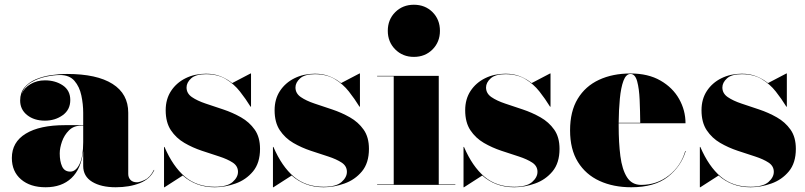

<svg xmlns="http://www.w3.org/2000/svg" viewBox="-20 -780 3397 810"><path d="M254 -252H331V-304.5Q331 -340.5 323.2 -377.2Q315.5 -414 294.2 -438.8Q273 -463.5 233 -463.5Q208 -463.5 174 -456.5Q140 -449.5 111 -432.2Q82 -415 71.5 -383.5Q82 -409.5 108.8 -425.2Q135.5 -441 169.5 -441Q213.5 -441 245 -419.8Q276.5 -398.5 276.5 -358Q276.5 -317 244.5 -294Q212.5 -271 169.5 -271Q124 -271 94.5 -294.5Q65 -318 65 -356Q65 -388.5 82.8 -410.2Q100.5 -432 129.8 -444.8Q159 -457.5 194 -462.8Q229 -468 263 -468Q388.5 -468 454.8 -426Q521 -384 521 -304.5V-46Q521 -31 530.5 -21Q540 -11 558 -11Q569.5 -11 591.5 -21.5Q613.5 -32 629 -63H631Q614 -25 570.2 -7.5Q526.5 10 468 10Q406.5 10 368.8 -13Q331 -36 331 -80V-142.5Q322.5 -67.5 281.5 -28.8Q240.5 10 172.5 10Q107.5 10 68.8 -23.2Q30 -56.5 30 -113.5Q30 -180.5 88.8 -216.2Q147.5 -252 254 -252ZM276.5 -56Q300 -56 315.5 -87.8Q331 -119.5 331 -180.5V-250H322.5Q291 -250 271 -230Q251 -210 241.5 -182.8Q232 -155.5 232 -133Q232 -99.5 242 -77.8Q252 -56 276.5 -56Z M674 10H672V-160H674Q709.5 -77.5 760 -34.8Q810.5 8 886 8Q938.5 8 961.2 -12Q984 -32 984 -55Q984 -79.5 962 -94Q940 -108.5 905.2 -119.8Q870.5 -131 831.5 -144Q792.5 -157 757.8 -177.2Q723 -197.5 701 -230.5Q679 -263.5 679 -315Q679 -362 701.8 -396.5Q724.5 -431 763 -450Q801.5 -469 849 -469Q883.5 -469 910.8 -458Q938 -447 959.5 -429.5L1037 -470H1039V-330H1037Q1017 -362.5 992.2 -394Q967.5 -425.5 933 -446.2Q898.5 -467 849 -467Q805.5 -467 786.2 -449.2Q767 -431.5 767 -411Q767 -386 789.5 -370.5Q812 -355 847.2 -343.2Q882.5 -331.5 922 -318.2Q961.5 -305 996.8 -285Q1032 -265 1054.5 -233.2Q1077 -201.5 1077 -152Q1077 -92.5 1047.5 -57Q1018 -21.5 973.8 -5.8Q929.5 10 886 10Q845 10 811.5 -2.8Q778 -15.5 751 -39.5Z M1133.5 10H1131.5V-160H1133.5Q1169 -77.5 1219.5 -34.8Q1270 8 1345.5 8Q1398 8 1420.8 -12Q1443.5 -32 1443.5 -55Q1443.5 -79.5 1421.5 -94Q1399.5 -108.5 1364.8 -119.8Q1330 -131 1291 -144Q1252 -157 1217.2 -177.2Q1182.5 -197.5 1160.5 -230.5Q1138.5 -263.5 1138.5 -315Q1138.5 -362 1161.2 -396.5Q1184 -431 1222.5 -450Q1261 -469 1308.5 -469Q1343 -469 1370.2 -458Q1397.5 -447 1419 -429.5L1496.5 -470H1498.5V-330H1496.5Q1476.5 -362.5 1451.8 -394Q1427 -425.5 1392.5 -446.2Q1358 -467 1308.5 -467Q1265 -467 1245.8 -449.2Q1226.5 -431.5 1226.5 -411Q1226.5 -386 1249 -370.5Q1271.5 -355 1306.8 -343.2Q1342 -331.5 1381.5 -318.2Q1421 -305 1456.2 -285Q1491.5 -265 1514 -233.2Q1536.5 -201.5 1536.5 -152Q1536.5 -92.5 1507 -57Q1477.5 -21.5 1433.2 -5.8Q1389 10 1345.5 10Q1304.5 10 1271 -2.8Q1237.5 -15.5 1210.5 -39.5Z M1616 -650Q1616 -697.5 1647.5 -728.8Q1679 -760 1726 -760Q1773.5 -760 1804.8 -728.8Q1836 -697.5 1836 -650Q1836 -603 1804.8 -571.5Q1773.5 -540 1726 -540Q1679 -540 1647.5 -571.5Q1616 -603 1616 -650ZM1571 -2H1641V-458H1571V-460H1831V-2H1901V0H1571Z M1937.5 10H1935.5V-160H1937.5Q1973 -77.5 2023.5 -34.8Q2074 8 2149.5 8Q2202 8 2224.8 -12Q2247.5 -32 2247.5 -55Q2247.5 -79.5 2225.5 -94Q2203.5 -108.5 2168.8 -119.8Q2134 -131 2095 -144Q2056 -157 2021.2 -177.2Q1986.5 -197.5 1964.5 -230.5Q1942.5 -263.5 1942.5 -315Q1942.5 -362 1965.2 -396.5Q1988 -431 2026.5 -450Q2065 -469 2112.5 -469Q2147 -469 2174.2 -458Q2201.5 -447 2223 -429.5L2300.5 -470H2302.5V-330H2300.5Q2280.5 -362.5 2255.8 -394Q2231 -425.5 2196.5 -446.2Q2162 -467 2112.5 -467Q2069 -467 2049.8 -449.2Q2030.5 -431.5 2030.5 -411Q2030.5 -386 2053 -370.5Q2075.5 -355 2110.8 -343.2Q2146 -331.5 2185.5 -318.2Q2225 -305 2260.2 -285Q2295.5 -265 2318 -233.2Q2340.5 -201.5 2340.5 -152Q2340.5 -92.5 2311 -57Q2281.5 -21.5 2237.2 -5.8Q2193 10 2149.5 10Q2108.5 10 2075 -2.8Q2041.5 -15.5 2014.5 -39.5Z M2873 -143Q2853.5 -78 2797.5 -34Q2741.5 10 2643 10Q2567.5 10 2509.2 -16.8Q2451 -43.5 2418 -96.8Q2385 -150 2385 -230Q2385 -310 2417.2 -363.2Q2449.5 -416.5 2507 -443.2Q2564.5 -470 2640 -470Q2714.5 -470 2766.2 -440.2Q2818 -410.5 2845 -362.5Q2872 -314.5 2872 -260H2590Q2590 -255 2590 -250Q2590 -178 2597.2 -121.5Q2604.5 -65 2625 -32.5Q2645.5 0 2685 0Q2751 0 2801.8 -39.8Q2852.5 -79.5 2871 -143ZM2640 -468Q2621 -468 2610.2 -439.2Q2599.5 -410.5 2595 -363.5Q2590.5 -316.5 2590 -262H2681Q2680.5 -311 2678.5 -358.5Q2676.5 -406 2668 -437Q2659.5 -468 2640 -468Z M2934.5 10H2932.5V-160H2934.5Q2970 -77.5 3020.5 -34.8Q3071 8 3146.5 8Q3199 8 3221.8 -12Q3244.5 -32 3244.5 -55Q3244.5 -79.5 3222.5 -94Q3200.5 -108.5 3165.8 -119.8Q3131 -131 3092 -144Q3053 -157 3018.2 -177.2Q2983.5 -197.5 2961.5 -230.5Q2939.5 -263.5 2939.5 -315Q2939.5 -362 2962.2 -396.5Q2985 -431 3023.5 -450Q3062 -469 3109.5 -469Q3144 -469 3171.2 -458Q3198.5 -447 3220 -429.5L3297.5 -470H3299.5V-330H3297.5Q3277.5 -362.5 3252.8 -394Q3228 -425.5 3193.5 -446.2Q3159 -467 3109.5 -467Q3066 -467 3046.8 -449.2Q3027.5 -431.5 3027.5 -411Q3027.5 -386 3050 -370.5Q3072.5 -355 3107.8 -343.2Q3143 -331.5 3182.5 -318.2Q3222 -305 3257.2 -285Q3292.5 -265 3315 -233.2Q3337.5 -201.5 3337.5 -152Q3337.5 -92.5 3308 -57Q3278.5 -21.5 3234.2 -5.8Q3190 10 3146.5 10Q3105.5 10 3072 -2.8Q3038.5 -15.5 3011.5 -39.5Z"/></svg>

Font: Bodoni* 96pt Fatface
Style: Regular
Weight: 900
Version: Version 2.3